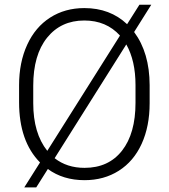

<svg xmlns="http://www.w3.org/2000/svg" viewBox="-20 -755 717 815"><path d="M615.2 -316.9Q615.2 -218.8 581.3 -144.5Q547.4 -70.3 484.4 -30.3Q421.4 9.8 338.9 9.8Q248 9.8 183.1 -37.6L133.8 40.5H83L149.9 -65.4Q61 -155.3 61 -321.3V-393.1Q61 -490.2 95.5 -565.2Q129.9 -640.1 192.9 -680.4Q255.9 -720.7 337.9 -720.7Q447.3 -720.7 519.5 -652.3L571.8 -734.9H622.1L549.3 -619.1Q614.7 -531.2 615.2 -394ZM121.1 -316.9Q121.1 -189.5 180.7 -114.7L489.3 -604Q431.2 -668 337.9 -668Q238.8 -668 179.9 -595Q121.1 -522 121.1 -391.1ZM555.2 -394Q555.2 -497.1 516.1 -566.4L211.9 -83.5Q264.2 -42.5 338.9 -42.5Q440.9 -42.5 498 -115.5Q555.2 -188.5 555.2 -318.8Z"/></svg>

Font: RobotoDraft Light
Style: Regular
Weight: 300
Version: Version 2.001151; 2014